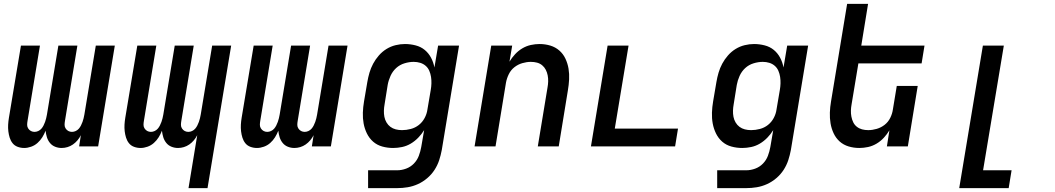

<svg xmlns="http://www.w3.org/2000/svg" viewBox="-20 -755 5440 990"><path d="M105 8Q87 8 71 2Q55 -4 45 -16.5Q35 -29 30 -45Q25 -61 23 -78Q21 -95 22 -112.5Q23 -130 26 -148L88 -520H186L122 -132Q120 -121 120 -111Q120 -101 125.5 -92.5Q131 -84 139.5 -79.5Q148 -75 158 -75Q168 -75 177.5 -79.5Q187 -84 193.5 -91.5Q200 -99 204.5 -108Q209 -117 212.5 -126.5Q216 -136 218 -145Q220 -154 222 -164L281 -520H379L315 -132Q313 -121 313 -111Q313 -101 318.5 -92.5Q324 -84 332.5 -79.5Q341 -75 351 -75Q361 -75 370.5 -79.5Q380 -84 386.5 -91.5Q393 -99 397.5 -108Q402 -117 405.5 -126.5Q409 -136 411 -145Q413 -154 415 -164L474 -520H572L486 0H388L397 -58Q390 -44 379.5 -31.5Q369 -19 356 -10Q343 -1 328 3.5Q313 8 298 8Q280 8 264 1.5Q248 -5 237.5 -18Q227 -31 222 -47Q217 -63 215 -81Q208 -63 198 -47Q188 -31 173.5 -18Q159 -5 140.5 1.5Q122 8 105 8Z M952 215 997 -58Q990 -44 979.5 -31.5Q969 -19 956 -10Q943 -1 928 3.5Q913 8 898 8Q880 8 864 1.5Q848 -5 837.5 -18Q827 -31 822 -47Q817 -63 815 -81Q808 -63 798 -47Q788 -31 773.5 -18Q759 -5 740.5 1.5Q722 8 705 8Q687 8 671 2Q655 -4 645 -16.5Q635 -29 630 -45Q625 -61 623 -78Q621 -95 622 -112.5Q623 -130 626 -148L688 -520H786L722 -132Q720 -121 720 -111Q720 -101 725.5 -92.5Q731 -84 739.5 -79.5Q748 -75 758 -75Q768 -75 777.5 -79.5Q787 -84 793.5 -91.5Q800 -99 804.5 -108Q809 -117 812.5 -126.5Q816 -136 818 -145Q820 -154 822 -164L881 -520H979L915 -132Q913 -121 913 -111Q913 -101 918.5 -92.5Q924 -84 932.5 -79.5Q941 -75 951 -75Q961 -75 970.5 -79.5Q980 -84 986.5 -91.5Q993 -99 997.5 -108Q1002 -117 1005.5 -126.5Q1009 -136 1011 -145Q1013 -154 1015 -164L1074 -520H1172L1050 215Z M1305 8Q1287 8 1271 2Q1255 -4 1245 -16.5Q1235 -29 1230 -45Q1225 -61 1223 -78Q1221 -95 1222 -112.5Q1223 -130 1226 -148L1288 -520H1386L1322 -132Q1320 -121 1320 -111Q1320 -101 1325.5 -92.5Q1331 -84 1339.5 -79.5Q1348 -75 1358 -75Q1368 -75 1377.5 -79.5Q1387 -84 1393.5 -91.5Q1400 -99 1404.5 -108Q1409 -117 1412.5 -126.5Q1416 -136 1418 -145Q1420 -154 1422 -164L1481 -520H1579L1515 -132Q1513 -121 1513 -111Q1513 -101 1518.5 -92.5Q1524 -84 1532.5 -79.5Q1541 -75 1551 -75Q1561 -75 1570.5 -79.5Q1580 -84 1586.5 -91.5Q1593 -99 1597.5 -108Q1602 -117 1605.5 -126.5Q1609 -136 1611 -145Q1613 -154 1615 -164L1674 -520H1772L1686 0H1588L1597 -58Q1590 -44 1579.5 -31.5Q1569 -19 1556 -10Q1543 -1 1528 3.5Q1513 8 1498 8Q1480 8 1464 1.5Q1448 -5 1437.5 -18Q1427 -31 1422 -47Q1417 -63 1415 -81Q1408 -63 1398 -47Q1388 -31 1373.5 -18Q1359 -5 1340.5 1.5Q1322 8 1305 8Z M2028 215H1878V123H2028Q2051 123 2074 114.5Q2097 106 2114 88.5Q2131 71 2139.5 48.5Q2148 26 2152 3L2167 -84Q2154 -63 2136.5 -45Q2119 -27 2098 -14.5Q2077 -2 2053.5 3Q2030 8 2007 8Q1978 8 1951 0.5Q1924 -7 1904 -24.5Q1884 -42 1872 -66.5Q1860 -91 1855 -118Q1850 -145 1851 -174Q1852 -203 1857 -232L1874 -332Q1878 -356 1885 -380Q1892 -404 1904 -426.5Q1916 -449 1933.5 -469Q1951 -489 1973 -502.5Q1995 -516 2019.5 -522Q2044 -528 2068 -528Q2096 -528 2123 -521Q2150 -514 2170 -497.5Q2190 -481 2202.5 -457.5Q2215 -434 2220 -407L2239 -520H2347L2258 18Q2253 45 2244.5 71Q2236 97 2220.5 121Q2205 145 2182.5 164Q2160 183 2134.5 194.5Q2109 206 2082 210.5Q2055 215 2028 215ZM2053 -84Q2075 -84 2098 -90Q2121 -96 2139.5 -110.5Q2158 -125 2169.5 -146.5Q2181 -168 2184 -191L2201 -291Q2204 -308 2204.5 -325Q2205 -342 2202.5 -358.5Q2200 -375 2193.5 -390Q2187 -405 2175 -415.5Q2163 -426 2147 -431Q2131 -436 2113 -436Q2090 -436 2065.5 -428.5Q2041 -421 2022.5 -404Q2004 -387 1993.5 -363.5Q1983 -340 1979 -317L1963 -217Q1960 -201 1959.5 -184.5Q1959 -168 1962 -152.5Q1965 -137 1973 -123.5Q1981 -110 1993 -101Q2005 -92 2020.5 -88Q2036 -84 2053 -84Z M2427 0 2513 -520H2621L2607 -437Q2619 -457 2635.5 -475Q2652 -493 2673 -505.5Q2694 -518 2717 -523Q2740 -528 2762 -528Q2791 -528 2817.5 -520Q2844 -512 2864 -494.5Q2884 -477 2895.5 -452.5Q2907 -428 2911.5 -401Q2916 -374 2914.5 -345.5Q2913 -317 2908 -288L2861 0H2753L2803 -303Q2806 -319 2806.5 -335Q2807 -351 2804 -366.5Q2801 -382 2794 -395.5Q2787 -409 2775.5 -418.5Q2764 -428 2749 -432Q2734 -436 2717 -436Q2696 -436 2673.5 -429.5Q2651 -423 2632.5 -408.5Q2614 -394 2603.5 -372.5Q2593 -351 2589 -329L2535 0Z M3027 0 3113 -520H3221L3150 -92H3476L3461 0Z M3828 215H3678V123H3828Q3851 123 3874 114.5Q3897 106 3914 88.5Q3931 71 3939.5 48.5Q3948 26 3952 3L3967 -84Q3954 -63 3936.5 -45Q3919 -27 3898 -14.5Q3877 -2 3853.5 3Q3830 8 3807 8Q3778 8 3751 0.5Q3724 -7 3704 -24.5Q3684 -42 3672 -66.5Q3660 -91 3655 -118Q3650 -145 3651 -174Q3652 -203 3657 -232L3674 -332Q3678 -356 3685 -380Q3692 -404 3704 -426.5Q3716 -449 3733.5 -469Q3751 -489 3773 -502.5Q3795 -516 3819.5 -522Q3844 -528 3868 -528Q3896 -528 3923 -521Q3950 -514 3970 -497.5Q3990 -481 4002.5 -457.5Q4015 -434 4020 -407L4039 -520H4147L4058 18Q4053 45 4044.5 71Q4036 97 4020.5 121Q4005 145 3982.5 164Q3960 183 3934.5 194.5Q3909 206 3882 210.5Q3855 215 3828 215ZM3853 -84Q3875 -84 3898 -90Q3921 -96 3939.5 -110.5Q3958 -125 3969.5 -146.5Q3981 -168 3984 -191L4001 -291Q4004 -308 4004.5 -325Q4005 -342 4002.5 -358.5Q4000 -375 3993.5 -390Q3987 -405 3975 -415.5Q3963 -426 3947 -431Q3931 -436 3913 -436Q3890 -436 3865.5 -428.5Q3841 -421 3822.5 -404Q3804 -387 3793.5 -363.5Q3783 -340 3779 -317L3763 -217Q3760 -201 3759.5 -184.5Q3759 -168 3762 -152.5Q3765 -137 3773 -123.5Q3781 -110 3793 -101Q3805 -92 3820.5 -88Q3836 -84 3853 -84Z M4411 8Q4382 8 4355.5 0Q4329 -8 4309.5 -25.5Q4290 -43 4278.5 -67.5Q4267 -92 4262.5 -119Q4258 -146 4259 -174.5Q4260 -203 4265 -232L4348 -735H4456L4421 -520H4747L4732 -428H4406L4371 -217Q4368 -201 4367.5 -185Q4367 -169 4370 -153.5Q4373 -138 4379.5 -124.5Q4386 -111 4398 -101.5Q4410 -92 4425 -88Q4440 -84 4457 -84Q4478 -84 4500.5 -90.5Q4523 -97 4541.5 -111.5Q4560 -126 4570.5 -147.5Q4581 -169 4584 -191L4604 -312H4712L4661 0H4553L4566 -83Q4554 -63 4537.5 -45Q4521 -27 4500 -14.5Q4479 -2 4456 3Q4433 8 4411 8Z M4926 215 5048 -520H5156L5049 123H5196L5181 215Z"/></svg>

Font: Iosevka Semibold Extended
Style: Italic
Weight: 600
Width: 7
Italic angle: -9°
Monospace: yes
Designer: Belleve Invis
Foundry: Belleve Invis
Version: Version 32.5.0; ttfautohint (v1.8.4)